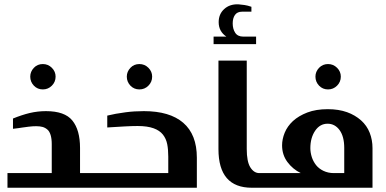

<svg xmlns="http://www.w3.org/2000/svg" viewBox="-20 -882 1814 902"><path d="M122.1 -522Q122.1 -545.4 139.2 -563.5Q155.8 -581.1 181.2 -581.1Q206.1 -581.1 223.6 -563.5Q241.2 -545.9 241.2 -522Q241.2 -497.1 223.6 -479.5Q206.1 -461.9 181.2 -461.9Q156.2 -461.9 139.2 -479.5Q122.1 -497.6 122.1 -522ZM195.8 -359.9Q284.2 -359.9 319.8 -315.9Q356 -271.5 356 -187V-68.8H412.1Q430.2 -68.8 430.2 -56.2V-13.2Q430.2 0 412.1 0H15.1V-68.8H223.1V-205.1Q223.1 -230 217.8 -247.6Q212.4 -265.1 203.1 -272.9Q192.4 -282.2 180.2 -285.6Q168 -289.1 149.9 -289.1Q138.2 -289.1 132.8 -288.6Q116.7 -287.1 112.8 -286.6Q108.9 -286.1 99.1 -284.7Q89.4 -283.2 84 -282.7Q81.5 -282.2 66.4 -280Q51.3 -277.8 41 -276.9V-325.2Q83 -342.3 119.6 -351.1Q157.2 -359.9 195.8 -359.9Z M575.7 -522Q575.7 -545.4 592.8 -563.5Q609.4 -581.1 634.8 -581.1Q659.7 -581.1 677.2 -563.5Q694.8 -545.9 694.8 -522Q694.8 -497.1 677.2 -479.5Q659.7 -461.9 634.8 -461.9Q609.9 -461.9 592.8 -479.5Q575.7 -497.6 575.7 -522ZM483.9 -338.9Q521 -348.1 569.8 -354.5Q610.4 -359.9 655.8 -359.9Q777.3 -359.9 840.8 -305.2Q904.8 -250 904.8 -141.1V0H409.7Q391.6 0 391.6 -18.1V-49.8Q391.6 -68.8 409.7 -68.8H770.5V-146Q770.5 -179.7 765.6 -204.6Q760.3 -231 745.1 -250Q730 -269 701.7 -279.3Q672.4 -290 626.5 -290Q601.1 -290 565.9 -288.1Q510.3 -285.2 483.9 -283.2Z M1043.5 -710Q1007.3 -734.4 1007.3 -777.8Q1007.3 -815.9 1033.2 -839.4Q1058.6 -862.8 1099.1 -861.8Q1108.4 -861.3 1128.9 -858.4Q1143.1 -856.4 1161.1 -850.1V-827.1H1117.2Q1094.7 -827.1 1084 -812Q1073.2 -796.9 1073.2 -772Q1073.2 -746.1 1085 -728Q1096.7 -710 1123 -710H1183.1V-674.8H983.4V-710ZM1139.2 -597.2V-182.1Q1139.2 -123 1155.8 -96.2Q1172.9 -68.8 1198.2 -68.8H1204.1Q1222.2 -66.9 1222.2 -49.8V-18.1Q1222.2 0 1204.1 0H1163.1Q1006.3 0 1006.3 -181.2V-597.2Z M1461.9 -522Q1461.9 -545.4 1479 -563.5Q1496.1 -581.1 1521 -581.1Q1545.9 -581.1 1563.5 -563.5Q1581.1 -545.9 1581.1 -522Q1581.1 -497.1 1563.5 -479.5Q1545.9 -461.9 1521 -461.9Q1496.1 -461.9 1479 -479.5Q1461.9 -497.6 1461.9 -522ZM1393.1 -68.8Q1355.5 -86.9 1330.1 -121.1Q1305.2 -154.8 1305.2 -199.2Q1305.2 -228 1317.4 -258.3Q1330.1 -289.1 1356.4 -313.5Q1383.3 -337.9 1423.8 -353.5Q1464.8 -369.1 1520 -369.1Q1570.8 -369.1 1610.4 -355Q1648.4 -341.3 1676.3 -316.4Q1703.6 -292 1716.8 -258.3Q1730 -224.6 1730 -186V0H1200.2Q1184.1 0 1184.1 -18.1V-49.8Q1184.1 -68.8 1200.2 -68.8ZM1597.2 -187Q1597.2 -240.7 1575.2 -271Q1553.2 -300.8 1519 -300.8Q1482.9 -300.8 1460.4 -267.6Q1438 -234.4 1438 -186Q1438 -166 1444.8 -144Q1451.2 -124 1464.8 -106.4Q1478 -89.8 1499 -79.6Q1521.5 -68.8 1548.3 -68.8H1597.2Z"/></svg>

Font: SimahzazaarabicW05-SemiBold
Style: Regular
Weight: 600
Designer: Ahmed zaza
Foundry: Ahmed zaza
Version: Version 1.001